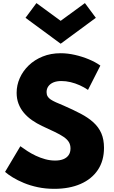

<svg xmlns="http://www.w3.org/2000/svg" viewBox="-20 -1176 721 1212"><path d="M322.5 16Q267.5 16 219 5.8Q170.5 -4.5 130.8 -21Q91 -37.5 60.8 -56Q30.5 -74.5 12 -91L108.5 -253Q128 -238.5 152.8 -222.5Q177.5 -206.5 206 -193Q234.5 -179.5 265.5 -171Q296.5 -162.5 328 -162.5Q358 -162.5 379.5 -171Q401 -179.5 413 -196.5Q425 -213.5 425 -239Q425 -262.5 414.2 -279.8Q403.5 -297 381.5 -312Q359.5 -327 325.8 -343.2Q292 -359.5 246 -380.5Q212 -396.5 182.5 -417Q153 -437.5 131 -463.5Q109 -489.5 97 -521Q85 -552.5 85 -590Q85 -638.5 104.8 -683Q124.5 -727.5 161.2 -763Q198 -798.5 249.2 -819.2Q300.5 -840 363 -840Q406.5 -840 452.8 -829.5Q499 -819 541 -801.5Q583 -784 613.5 -762L535.5 -608.5Q511.5 -625 483.2 -637.8Q455 -650.5 425.5 -657.5Q396 -664.5 367.5 -664.5Q338 -664.5 317.2 -655.8Q296.5 -647 285.2 -631.2Q274 -615.5 274 -594.5Q274 -579 280.5 -567.8Q287 -556.5 300.2 -547.8Q313.5 -539 333.5 -530Q353.5 -521 380.5 -510Q441.5 -483.5 489.5 -458.2Q537.5 -433 570.2 -403Q603 -373 619.8 -334.2Q636.5 -295.5 636.5 -243Q636.5 -161.5 597.8 -103.5Q559 -45.5 488.5 -14.8Q418 16 322.5 16ZM363 -900 141 -1063.5 210 -1156.5 363 -1044.5 516 -1156.5 585 -1063.5Z"/></svg>

Font: Spartan Thin ExtraBold
Style: Regular
Weight: 800
Version: Version 1.004